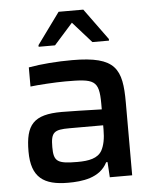

<svg xmlns="http://www.w3.org/2000/svg" viewBox="-53 -776 673 829"><g transform="rotate(-5 283.5 -361.5)"><path d="M133 -595V-588H204L285 -679L366 -588H438V-595L339 -731H232ZM209 8C269 8 347 0 380 -66H386L390 0H487V-316C487 -461 462 -518 272 -518C206 -518 139 -513 83 -503V-420C114 -424 191 -429 235 -429C360 -429 381 -423 381 -319V-295C323 -297 235 -299 208 -299C85 -299 50 -257 50 -141C50 -28 104 8 209 8ZM257 -78C169 -78 154 -89 154 -151C154 -216 168 -226 235 -226H381V-208C381 -168 375 -139 363 -117C345 -86 307 -78 257 -78Z"/></g></svg>

Font: Saira UNSAM Medium
Style: Regular
Weight: 500
Designer: Hector Gatti with collaboration of the Omnibus-Type team
Foundry: Omnibus-Type
Version: Version 0.072;PS 000.072;hotconv 1.0.88;makeotf.lib2.5.64775